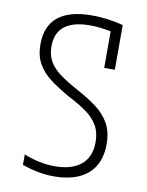

<svg xmlns="http://www.w3.org/2000/svg" viewBox="-84 -801 669 872"><g transform="rotate(10 250.0 -365.0)"><path d="M225 10Q188 10 151.5 3Q115 -4 78 -17V-65Q114 -51 149 -43.5Q184 -36 221 -36Q299 -36 342 -71.5Q385 -107 385 -176Q385 -221 366.5 -252.5Q348 -284 314 -308.5Q280 -333 231 -358Q178 -388 140 -416.5Q102 -445 81.5 -482Q61 -519 61 -570Q61 -655 113.5 -697.5Q166 -740 270 -740Q304 -740 340 -735.5Q376 -731 414 -721V-515H365V-703L388 -679Q356 -686 326.5 -690Q297 -694 269 -694Q191 -694 151.5 -663Q112 -632 112 -570Q112 -529 129.5 -499.5Q147 -470 180.5 -446Q214 -422 260 -397Q314 -368 353.5 -338.5Q393 -309 414.5 -270Q436 -231 436 -175Q436 -86 381.5 -38Q327 10 225 10Z"/></g></svg>

Font: M PLUS Code Latin Light
Style: Regular
Weight: 300
Designer: Coji Morishita
Foundry: UNDERFOREST DESIGN
Version: Version 1.002; ttfautohint (v1.8.3)